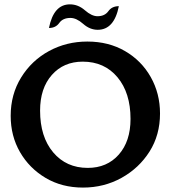

<svg xmlns="http://www.w3.org/2000/svg" viewBox="-20 -848 790 877"><path d="M358.9 8.8Q262.7 8.8 188.2 -35.4Q113.8 -79.6 71.3 -153.3Q28.8 -227.1 28.8 -318.8Q28.8 -417 76.7 -494.4Q124.5 -571.8 204.1 -615Q283.7 -658.2 378.9 -658.2Q476.1 -658.2 551 -614.7Q626 -571.3 668.5 -496.1Q710.9 -420.9 710.9 -329.6Q710.9 -231.4 663.1 -155.8Q615.2 -80.1 535.2 -35.6Q455.1 8.8 358.9 8.8ZM380.9 -81.1Q468.8 -81.1 522.5 -141.8Q576.2 -202.6 576.2 -304.7Q576.2 -423.8 516.6 -495.1Q457 -566.4 357.9 -566.4Q270.5 -566.4 216.8 -505.6Q163.1 -444.8 163.1 -342.8Q163.1 -223.1 222.9 -152.1Q282.7 -81.1 380.9 -81.1ZM426.3 -711.9Q390.6 -711.9 359.9 -739Q329.1 -766.1 301.8 -766.1Q267.1 -766.1 250.7 -743.2Q234.4 -720.2 203.6 -720.2Q225.1 -828.1 299.3 -828.1Q336.9 -828.1 367.9 -801Q398.9 -773.9 425.3 -773.9Q458.5 -773.9 474.9 -796.9Q491.2 -819.8 522.9 -819.8Q501.5 -711.9 426.3 -711.9Z"/></svg>

Font: Bainsley
Style: Bold
Weight: 700
Designer: Paul James MIller
Foundry: High-Logic / Made with FontCreator
Version: Version 1.411;March 28, 2021;FontCreator 13.0.0.2683 64-bit